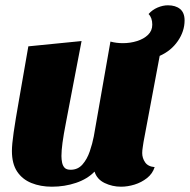

<svg xmlns="http://www.w3.org/2000/svg" viewBox="-20 -685 717 725"><path d="M176 20Q133 20 98.5 6Q64 -8 44.5 -37.5Q25 -67 25 -115Q25 -139 31.5 -184.5Q38 -230 52 -309Q66 -388 87 -510L288 -530Q267 -422 253 -347.5Q239 -273 229.5 -224.5Q220 -176 216 -146Q212 -116 212 -96Q212 -83 214.5 -71Q217 -59 224 -51.5Q231 -44 247 -44Q274 -44 291.5 -64Q309 -84 319 -113.5Q329 -143 334 -169L397 -528Q408 -525 420 -523.5Q432 -522 444 -522Q472 -522 497.5 -530Q523 -538 539 -553.5Q555 -569 555 -592Q555 -618 541 -632Q555 -648 575 -656.5Q595 -665 614 -665Q643 -665 660 -651Q677 -637 677 -608Q677 -567 651.5 -530Q626 -493 583 -474L522 -149Q521 -141 519 -129Q517 -117 517 -107Q517 -88 528 -72Q539 -56 564 -54Q556 -29 535 -12.5Q514 4 488 12Q462 20 437 20Q404 20 375 6Q346 -8 337 -37Q310 -9 267 5.5Q224 20 176 20Z"/></svg>

Font: Sansita Swashed Light ExtraBold
Style: Regular
Weight: 800
Version: Version 1.003